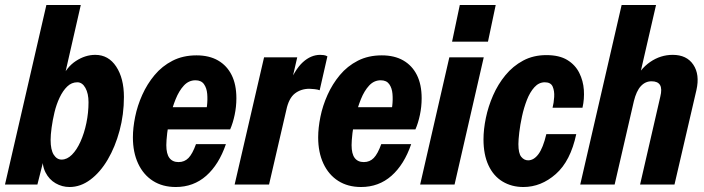

<svg xmlns="http://www.w3.org/2000/svg" viewBox="-35 -740 2824 770"><path d="M244 10Q214 10 188 -5Q162 -20 147.5 -48.5Q133 -77 136 -116L143 -111L115 0H-15L151 -720H289L220 -418L212 -424Q232 -471 269.5 -495.5Q307 -520 347 -520Q400 -520 431 -473Q462 -426 462 -351Q462 -281 444.5 -216Q427 -151 397 -100Q367 -49 327.5 -19.5Q288 10 244 10ZM212 -100Q234 -100 253.5 -119.5Q273 -139 288 -172.5Q303 -206 311.5 -247Q320 -288 320 -330Q320 -365 307.5 -387.5Q295 -410 275 -410Q252 -410 234.5 -393Q217 -376 204 -348.5Q191 -321 183.5 -289.5Q176 -258 172 -228.5Q168 -199 168 -179Q168 -139 180.5 -119.5Q193 -100 212 -100Z M670 10Q617 10 578.5 -14.5Q540 -39 519 -84Q498 -129 498 -189Q498 -227 507 -271.5Q516 -316 535.5 -359.5Q555 -403 585 -439Q615 -475 657 -496.5Q699 -518 753 -518Q804 -518 839.5 -497.5Q875 -477 894 -439Q913 -401 913 -346Q913 -312 906 -279Q899 -246 888 -221H584L603 -310H821L787 -271Q792 -290 795 -315Q798 -340 796 -363.5Q794 -387 783 -402.5Q772 -418 749 -418Q722 -418 702.5 -397Q683 -376 669.5 -342.5Q656 -309 647.5 -273Q639 -237 635.5 -206Q632 -175 632 -158Q632 -123 644.5 -106.5Q657 -90 681 -90Q705 -90 721 -106.5Q737 -123 751 -162H871Q843 -80 792 -35Q741 10 670 10Z M906 0 1024 -510H1157L1128 -384H1133L1044 0ZM1113 -298 1118 -390Q1147 -461 1179.5 -490.5Q1212 -520 1249 -520Q1256 -520 1263.5 -519Q1271 -518 1278 -514L1247 -378Q1240 -381 1226.5 -382.5Q1213 -384 1206 -384Q1172 -384 1147.5 -365Q1123 -346 1113 -298Z M1413 10Q1360 10 1321.5 -14.5Q1283 -39 1262 -84Q1241 -129 1241 -189Q1241 -227 1250 -271.5Q1259 -316 1278.5 -359.5Q1298 -403 1328 -439Q1358 -475 1400 -496.5Q1442 -518 1496 -518Q1547 -518 1582.5 -497.5Q1618 -477 1637 -439Q1656 -401 1656 -346Q1656 -312 1649 -279Q1642 -246 1631 -221H1327L1346 -310H1564L1530 -271Q1535 -290 1538 -315Q1541 -340 1539 -363.5Q1537 -387 1526 -402.5Q1515 -418 1492 -418Q1465 -418 1445.5 -397Q1426 -376 1412.5 -342.5Q1399 -309 1390.5 -273Q1382 -237 1378.5 -206Q1375 -175 1375 -158Q1375 -123 1387.5 -106.5Q1400 -90 1424 -90Q1448 -90 1464 -106.5Q1480 -123 1494 -162H1614Q1586 -80 1535 -35Q1484 10 1413 10Z M1650 0 1767 -510H1905L1788 0ZM1778 -573 1809 -720H1953L1922 -573Z M2064 10Q2017 10 1980.5 -12Q1944 -34 1924 -77Q1904 -120 1904 -181Q1904 -221 1913.5 -267Q1923 -313 1942.5 -357.5Q1962 -402 1992 -438.5Q2022 -475 2063 -497Q2104 -519 2156 -519Q2208 -519 2240 -499.5Q2272 -480 2288 -448Q2304 -416 2306.5 -379.5Q2309 -343 2301 -308H2181Q2186 -327 2187.5 -351Q2189 -375 2181.5 -392.5Q2174 -410 2150 -410Q2126 -410 2108 -390Q2090 -370 2078 -339Q2066 -308 2058.5 -273.5Q2051 -239 2047.5 -209Q2044 -179 2044 -162Q2044 -125 2055.5 -111Q2067 -97 2083 -97Q2106 -97 2124.5 -122Q2143 -147 2156 -202H2276Q2253 -94 2194 -42Q2135 10 2064 10Z M2292 0 2458 -720H2596L2430 0ZM2532 0 2613 -352Q2621 -384 2612 -399Q2603 -414 2578 -414Q2553 -414 2535 -394.5Q2517 -375 2507 -334L2505 -408Q2531 -463 2572.5 -491.5Q2614 -520 2663 -520Q2719 -520 2745.5 -480.5Q2772 -441 2758 -379L2670 0Z"/></svg>

Font: Instrument Sans Condensed
Style: Bold Italic
Weight: 700
Width: 3
Italic angle: -13°
Designer: Rodrigo Fuenzalida
Foundry: fragTYPE
Version: Version 1.000;gftools[0.9.28]